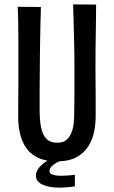

<svg xmlns="http://www.w3.org/2000/svg" viewBox="-20 -727 520 877"><path d="M240 10Q190 10 156.5 -5Q123 -20 102.5 -47.5Q82 -75 72.5 -112Q63 -149 63 -192Q63 -227 63.5 -269.5Q64 -312 64 -355Q64 -398 64 -432Q64 -477 64 -520Q64 -563 63.5 -606.5Q63 -650 61 -696L167 -695Q166 -662 165 -625.5Q164 -589 163.5 -553Q163 -517 162.5 -484.5Q162 -452 162 -426Q162 -397 161.5 -368Q161 -339 161 -311.5Q161 -284 161 -262Q161 -240 161 -225Q161 -177 168 -143.5Q175 -110 192.5 -92.5Q210 -75 242 -75Q267 -75 282 -87Q297 -99 305.5 -119Q314 -139 316.5 -163Q319 -187 319 -212Q319 -222 319.5 -249Q320 -276 320 -319.5Q320 -363 320 -424Q320 -488 318.5 -540.5Q317 -593 316 -634.5Q315 -676 314 -707L419 -706Q419 -673 418.5 -642.5Q418 -612 417.5 -580Q417 -548 416.5 -510Q416 -472 416 -422Q417 -337 417 -277Q417 -217 417 -194Q417 -162 410 -126Q403 -90 383.5 -59Q364 -28 329.5 -9Q295 10 240 10ZM251 130Q205 130 174.5 116.5Q144 103 144 74Q144 58 156.5 41.5Q169 25 189.5 11.5Q210 -2 233 -8L289 -2Q273 1 253.5 9Q234 17 220 29Q206 41 206 54Q206 66 221.5 71Q237 76 258 76Q272 76 291.5 74.5Q311 73 322 71V124Q304 127 286.5 128.5Q269 130 251 130Z"/></svg>

Font: Truculenta SemiBold
Style: Regular
Weight: 600
Version: Version 1.002